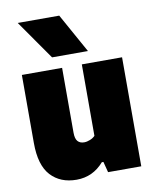

<svg xmlns="http://www.w3.org/2000/svg" viewBox="-90 -876 769 954"><g transform="rotate(-10 295.0 -399.0)"><path d="M41 -206.5V-550H244V-223Q244 -192.5 255.5 -179.5Q267 -166.5 288 -166.5Q302.5 -166.5 318.2 -173Q334 -179.5 343.5 -189.5V-550H546.5V0H379L365 -54H357Q301.5 10 219 10Q137.5 10 89.2 -42.2Q41 -94.5 41 -206.5ZM204 -610 65.5 -808H275L385 -610Z"/></g></svg>

Font: Encode Sans Semi Condensed Black
Style: Regular
Weight: 900
Width: 4
Designer: Multiple Designers
Foundry: Impallari Type
Version: Version 2.000